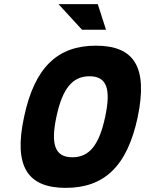

<svg xmlns="http://www.w3.org/2000/svg" viewBox="-20 -900 702 929"><path d="M298 9C114 9 45 -94 96 -332C147 -576 260 -679 444 -679C629 -679 697 -576 646 -332C595 -94 483 9 298 9ZM253 -335C224 -199 247 -139 330 -139C413 -139 460 -199 489 -335C518 -471 496 -531 413 -531C330 -531 282 -471 253 -335ZM263 -880 377 -756H493L453 -880Z"/></svg>

Font: LT Wave Mono Black
Style: Italic
Weight: 900
Designer: Daniel Lyons
Version: Version 2.5 (Glyphs App)